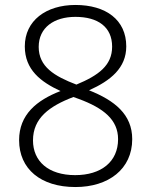

<svg xmlns="http://www.w3.org/2000/svg" viewBox="-20 -744 611 774"><path d="M284 -724C166 -724 80 -661 80 -557C80 -463 144 -414 224 -377C128 -340 57 -282 57 -179C57 -63 144 10 284 10C417 10 513 -62 513 -183C513 -283 442 -339 339 -380C426 -419 489 -470 489 -557C489 -664 407 -724 284 -724ZM284 -676C375 -676 432 -635 432 -556C432 -480 377 -440 288 -403C199 -437 136 -475 136 -555C136 -633 198 -676 284 -676ZM113 -178C113 -268 179 -316 276 -353L298 -345C398 -308 456 -261 456 -183C456 -92 388 -38 283 -38C175 -38 113 -94 113 -178Z"/></svg>

Font: Noto Sans Gujarati UI Light
Style: Regular
Weight: 300
Designer: Jelle Bosma - Monotype Design Team, Universal Thirst
Foundry: Monotype Imaging Inc.
Version: Version 2.106